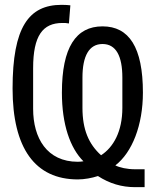

<svg xmlns="http://www.w3.org/2000/svg" viewBox="-20 -730 640 794"><path d="M578 -30H539C505 -30 475 -37 457 -46C527 -100 571 -213 571 -347C571 -534 514 -621 404 -621C294 -621 236 -534 236 -347C236 -215 270 -118 325 -63C318 -62 310 -61 302 -61C174 -61 117 -159 117 -280V-448C117 -583 157 -635 238 -635C247 -635 256 -635 265 -633L271 -708C265 -709 248 -710 235 -710C99 -710 32 -618 32 -364C32 -117 125 12 302 12C329 12 361 6 385 -2C433 29 483 44 539 44H578ZM321 -409C321 -498 348 -548 404 -548C460 -548 486 -498 486 -409V-284C486 -186 449 -121 398 -88C347 -134 321 -194 321 -284Z"/></svg>

Font: IBM Plex Mono
Style: Regular
Weight: 400
Monospace: yes
Designer: Mike Abbink, Paul van der Laan, Pieter van Rosmalen
Foundry: Bold Monday
Version: Version 2.004